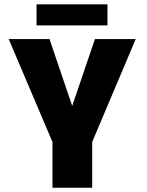

<svg xmlns="http://www.w3.org/2000/svg" viewBox="-20 -884 690 904"><path d="M227 0V-215.5L21 -700H213L320 -385.5L427 -700H619L414 -215.5V0ZM152 -764.5V-863.5H486V-764.5Z"/></svg>

Font: Trispace ExtraBold
Style: Regular
Weight: 800
Designer: Tyler Finck
Foundry: Etcetera Type Company
Version: Version 1.210; ttfautohint (v1.8.3)